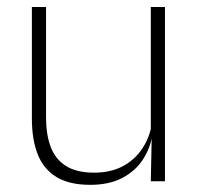

<svg xmlns="http://www.w3.org/2000/svg" viewBox="-20 -506 556 536"><path d="M108.5 -486.5V-178.5Q108.5 -130.5 121.5 -96Q134.5 -61.5 164 -42.8Q193.5 -24 243 -24Q289 -24 322.8 -42Q356.5 -60 377.2 -91.2Q398 -122.5 404.5 -162.5L415.5 -130.5H405.5Q400 -93 379 -60.8Q358 -28.5 321.2 -9.2Q284.5 10 232 10Q173 10 137 -12.2Q101 -34.5 85 -75.8Q69 -117 69 -175V-486.5ZM440.5 -486.5V0H401L403.5 -123.5L401 -125.5V-486.5Z"/></svg>

Font: Anek Gurmukhi ExtraLight
Style: Regular
Weight: 250
Designer: Sarang Kulkarni (Gurmukhi), Yesha Goshar (Latin)
Foundry: Ek Type
Version: Version 1.003